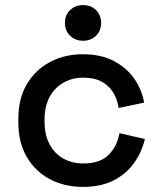

<svg xmlns="http://www.w3.org/2000/svg" viewBox="-20 -720 632 754"><path d="M305 14Q234 14 176.5 -16Q119 -46 85.5 -103Q52 -160 52 -240V-253Q52 -333 85.5 -389.5Q119 -446 176.5 -476.5Q234 -507 305 -507Q376 -507 426 -481Q476 -455 506.5 -412Q537 -369 546 -317L446 -296Q441 -329 425 -356Q409 -383 380 -399Q351 -415 307 -415Q264 -415 229.5 -395.5Q195 -376 175 -339.5Q155 -303 155 -251V-242Q155 -190 175 -153Q195 -116 229.5 -97Q264 -78 307 -78Q372 -78 406 -111.5Q440 -145 449 -197L549 -174Q537 -123 506.5 -80Q476 -37 426 -11.5Q376 14 305 14ZM306 -560Q276 -560 255.5 -579.5Q235 -599 235 -630Q235 -661 255.5 -680.5Q276 -700 306 -700Q337 -700 357 -680.5Q377 -661 377 -630Q377 -599 357 -579.5Q337 -560 306 -560Z"/></svg>

Font: Space Grotesk Light Medium
Style: Regular
Weight: 500
Version: Version 2.000